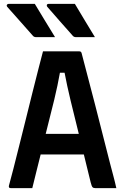

<svg xmlns="http://www.w3.org/2000/svg" viewBox="-20 -967 640 987"><path d="M159 -947Q187 -901 211 -861Q235 -821 263 -776H166Q156 -776 150 -782Q125 -810 108 -829.5Q91 -849 77.5 -864Q64 -879 50 -895Q36 -911 17 -932Q13 -937 15.5 -942Q18 -947 24 -947ZM365 -947Q392 -901 416.5 -861Q441 -821 468 -776H371Q361 -776 355 -782Q330 -810 313 -829.5Q296 -849 282.5 -864Q269 -879 255.5 -895Q242 -911 223 -932Q219 -937 221 -942Q223 -947 229 -947ZM146 0H35Q23 0 26 -13Q35 -45 48.5 -98Q62 -151 78.5 -217Q95 -283 112.5 -353Q130 -423 146.5 -490Q163 -557 177.5 -612.5Q192 -668 201 -703H388Q398 -703 400 -692Q432 -571 469 -428Q506 -285 546 -126Q554 -95 562.5 -63.5Q571 -32 578 0H469Q460 0 455.5 -5Q451 -10 446 -30Q437 -68 428 -103.5Q419 -139 411 -173H189Q179 -134 168.5 -91Q158 -48 146 0ZM288 -593Q277 -530 259 -455Q241 -380 215 -279H385Q361 -375 342.5 -452Q324 -529 312 -593Z"/></svg>

Font: Recursive Mn Lnr St SmB
Style: Regular
Weight: 600
Monospace: yes
Version: Version 1.079;hotconv 1.0.112;makeotfexe 2.5.65598; ttfautoh